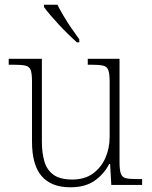

<svg xmlns="http://www.w3.org/2000/svg" viewBox="-20 -786 645 816"><path d="M279 10Q198 10 157 -37.5Q116 -85 116 -184V-439Q116 -473 110.5 -488Q105 -503 88.5 -507Q72 -511 38 -511H17V-536H158V-183Q158 -137 168.5 -100.5Q179 -64 207 -43.5Q235 -23 287 -23Q340 -23 375 -48.5Q410 -74 428 -115Q446 -156 446 -205V-438Q446 -472 440.5 -487.5Q435 -503 418.5 -507Q402 -511 368 -511H353V-536H488V-97Q488 -64 493.5 -48.5Q499 -33 514 -29Q529 -25 558 -25H584V0H453L448 -89H444Q422 -46 382 -18Q342 10 279 10ZM307 -606Q291 -620 271 -639.5Q251 -659 230.5 -681Q210 -703 193 -723Q176 -743 167 -756V-766H224Q235 -744 251 -717Q267 -690 285 -664Q303 -638 317 -619V-606Z"/></svg>

Font: Noto Serif Bengali ExtraLight
Style: Regular
Weight: 250
Version: Version 2.003